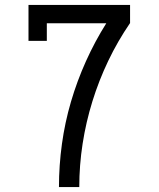

<svg xmlns="http://www.w3.org/2000/svg" viewBox="-20 -755 640 775"><path d="M218 0Q218 -87 230 -174Q242 -261 266.5 -344.5Q291 -428 327 -508Q363 -588 409 -661H169V-590H95V-735H505V-662Q455 -589 417 -509.5Q379 -430 353 -346Q327 -262 313.5 -175Q300 -88 300 0Z"/></svg>

Font: Iosevka HT Extended
Style: Regular
Weight: 400
Width: 7
Monospace: yes
Designer: Belleve Invis
Foundry: Belleve Invis
Version: Version 32.3.0; ttfautohint (v1.8.4)